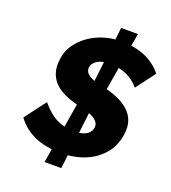

<svg xmlns="http://www.w3.org/2000/svg" viewBox="-155 -903 990 1109"><g transform="rotate(20 339.5 -348.5)"><path d="M319 10Q221 10 153.5 -20.5Q86 -51 44 -109L142 -239Q190 -181 239.5 -157Q289 -133 347 -133Q374 -133 397 -140Q420 -147 434 -160.5Q448 -174 451 -194Q453 -209 447 -221Q441 -233 429.5 -242Q418 -251 401 -258.5Q384 -266 365 -271.5Q346 -277 325 -281Q250 -298 203.5 -327Q157 -356 138 -399.5Q119 -443 128 -502Q134 -549 161.5 -588.5Q189 -628 229.5 -656.5Q270 -685 320 -700.5Q370 -716 422 -716Q507 -716 570.5 -690Q634 -664 679 -609L590 -491Q556 -532 509 -552Q462 -572 407 -572Q377 -572 354.5 -564.5Q332 -557 318 -543.5Q304 -530 301 -511Q299 -494 307 -482Q315 -470 330.5 -460.5Q346 -451 367.5 -444.5Q389 -438 412 -434Q465 -423 507 -405Q549 -387 578 -361Q607 -335 619.5 -299.5Q632 -264 625 -217Q615 -144 572 -93.5Q529 -43 464 -16.5Q399 10 319 10ZM247 91 324 -374 401 -341 350 91ZM426 -340 349 -373 398 -788H501Z"/></g></svg>

Font: Lexend
Style: Bold Italic
Weight: 700
Italic angle: -8.13011°
Designer: Bonnie Shaver-Troup, Thomas Jockin
Foundry: Lexend
Version: Version 1.007